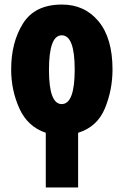

<svg xmlns="http://www.w3.org/2000/svg" viewBox="-20 -583 546 843"><path d="M29 -278Q29 -187 65 -107Q101 -27 181 0V240H323V0Q407 -26 440.5 -107Q474 -188 474 -278Q474 -415 413 -489Q352 -563 252 -563Q133 -563 81 -480Q29 -397 29 -278ZM308 -278Q308 -126 251 -126Q195 -126 195 -276Q195 -428 251 -428Q308 -428 308 -278Z"/></svg>

Font: Noto Sans Display Condensed Black
Style: Regular
Weight: 900
Width: 3
Designer: Monotype Design team
Foundry: Monotype Imaging Inc.
Version: 1.000